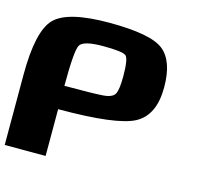

<svg xmlns="http://www.w3.org/2000/svg" viewBox="-107 -746 1058 992"><g transform="rotate(15 422.0 -250.0)"><path d="M500 -375Q500 -468.8 482.4 -484.4Q464.8 -500 359.4 -500Q253.9 -500 236.3 -468.8Q218.8 -437.5 218.8 -250Q377 -250 425.8 -253.9Q474.6 -257.8 487.3 -281.2Q500 -304.7 500 -375ZM718.8 -375Q718.8 -226.6 625 -175.8Q531.2 -125 218.8 -125V125H0V-250Q0 -484.4 68.4 -554.7Q136.7 -625 359.4 -625Q582 -625 650.4 -570.3Q718.8 -515.6 718.8 -375Z"/></g></svg>

Font: CraftyPE
Style: Regular
Weight: 400
Designer: Erek Butcher
Foundry: Haunted Coop
Version: Version 0.018;April 4, 2024;FontCreator 15.0.0.2962 64-bit